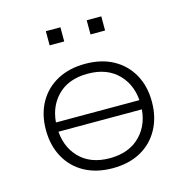

<svg xmlns="http://www.w3.org/2000/svg" viewBox="-104 -795 880 903"><g transform="rotate(-15 336.0 -344.0)"><path d="M336 8Q258 8 200 -23.5Q142 -55 110 -113Q78 -171 78 -247Q78 -323 110 -380Q142 -437 200 -468.5Q258 -500 336 -500Q415 -500 472.5 -468.5Q530 -437 562 -380Q594 -323 594 -247Q594 -171 562 -113Q530 -55 472.5 -23.5Q415 8 336 8ZM335 -41Q430 -41 485 -98Q540 -155 540 -247Q540 -338 485.5 -395Q431 -452 336 -452Q240 -452 186 -395Q132 -338 132 -247Q132 -155 186 -98Q240 -41 335 -41ZM105 -224V-269H567V-224ZM397 -627V-696H468V-627ZM198 -627V-696H269V-627Z"/></g></svg>

Font: Nunito Sans 7pt SemiExpanded ExtraLight
Style: Regular
Weight: 250
Width: 6
Designer: Vernon Adams
Foundry: Vernon Adams
Version: Version 3.101;gftools[0.9.27]